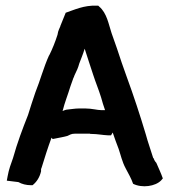

<svg xmlns="http://www.w3.org/2000/svg" viewBox="-20 -649 603 678"><path d="M4 -11 45 -6C57 1 73 5 89 5H95C110 -7 120 -23 125 -44V-53L126 -54C137 -90 149 -128 162 -163L166 -158L176 -160C190 -163 204 -165 218 -169C226 -172 230 -177 245 -177H295C297 -177 298 -177 300 -176H304C324 -176 341 -172 363 -171H372L378 -181C384 -162 392 -142 399 -123C406 -103 411 -78 424 -54C433 -37 444 -18 450 0C482 16 529 9 549 -12L555 -19C548 -39 540 -55 532 -74C526 -80 523 -88 522 -91H521C513 -118 502 -147 495 -174C474 -244 452 -311 427 -379C415 -412 404 -444 393 -478L374 -532C364 -561 358 -603 330 -626L327 -629H322C276 -631 242 -614 212 -604L193 -557V-556C192 -552 185 -542 183 -526C175 -501 165 -476 154 -454L153 -453C134 -411 122 -365 105 -323C97 -301 86 -265 79 -243C60 -195 41 -145 26 -91C19 -72 11 -50 7 -27ZM201 -257C209 -289 219 -312 229 -345L240 -376H241C241 -378 242 -381 244 -385C251 -399 256 -410 260 -425C266 -441 273 -457 279 -477C288 -447 300 -414 309 -385C318 -357 328 -334 337 -305C341 -289 346 -275 351 -260H339C323 -260 305 -266 281 -266H260C244 -266 230 -263 217 -262H216C211 -261 208 -260 201 -257Z"/></svg>

Font: SolarCharger
Style: 950
Weight: 900
Designer: Mew Too
Foundry: Cannot Into Space Fonts/KineticPlasma Fonts
Version: Version 1.100